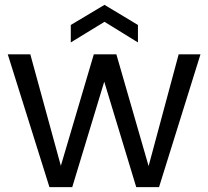

<svg xmlns="http://www.w3.org/2000/svg" viewBox="-20 -772 860 792"><path d="M717 -548C717 -548 593 -87 593 -87C593 -87 460 -548 460 -548C460 -548 367 -548 367 -548C367 -548 231 -88 231 -88C231 -88 105 -548 105 -548C105 -548 12 -548 12 -548C12 -548 184 0 184 0C184 0 278 0 278 0C278 0 410 -435 410 -435C410 -435 542 0 542 0C542 0 636 0 636 0C636 0 807 -548 807 -548C807 -548 717 -548 717 -548ZM549 -597C549 -597 549 -669 549 -669C549 -669 411 -752 411 -752C411 -752 272 -669 272 -669C272 -669 272 -597 272 -597C272 -597 411 -682 411 -682C411 -682 549 -597 549 -597Z"/></svg>

Font: Girnar Poppins
Style: Regular
Weight: 500
Designer: Ninad Kale (Devanagari), Jonny Pinhorn (Latin)
Foundry: Indian Type Foundry
Version: ""